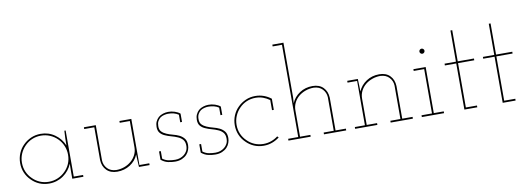

<svg xmlns="http://www.w3.org/2000/svg" viewBox="-59 -1111 4073 1480"><g transform="rotate(-10 1977.5 -371.0)"><path d="M497 0V-14H424V-375H414Q412 -346 411 -317.5Q410 -289 410 -260Q388 -314 339.5 -348.5Q291 -383 229 -383Q188 -383 153 -367.5Q118 -352 92 -326Q65 -300 50 -264Q35 -228 35 -188Q35 -147 50 -112Q65 -77 92 -51Q118 -24 153 -9Q188 6 229 6Q260 6 288.5 -3Q317 -12 341 -29Q364 -45 382 -67.5Q400 -90 411 -117Q411 -101 410.5 -85.5Q410 -70 410 -54V0ZM229 -369Q266 -369 299 -355Q332 -341 357 -316Q382 -291 396 -258Q410 -225 410 -188Q410 -150 396 -117.5Q382 -85 357 -61Q332 -36 299 -22Q266 -8 229 -8Q191 -8 158.5 -22Q126 -36 102 -61Q77 -85 63 -117.5Q49 -150 49 -188Q49 -225 63 -258Q77 -291 102 -316Q126 -341 158.5 -355Q191 -369 229 -369Z M927 -98 929 -53 932 0H1015V-14H938V-375H845V-361H924V-155Q924 -123 910 -95.5Q896 -68 873 -49Q850 -29 819.5 -18Q789 -7 755 -7Q711 -9 686.5 -35.5Q662 -62 660 -98V-375H567V-361H646V-105Q648 -55 678.5 -24Q709 7 762 7Q818 7 862.5 -21.5Q907 -50 927 -98Z M1306 -28Q1320 -43 1327 -62.5Q1334 -82 1334 -101Q1334 -134 1319 -152.5Q1304 -171 1282 -182Q1259 -193 1233 -199.5Q1207 -206 1184 -216Q1162 -225 1147 -240.5Q1132 -256 1133 -285Q1133 -307 1141.5 -322.5Q1150 -338 1163 -348Q1176 -357 1193 -361Q1210 -365 1223 -365Q1246 -365 1266.5 -360Q1287 -355 1305 -343V-284H1319V-349Q1311 -356 1300.5 -361.5Q1290 -367 1278 -371Q1261 -376 1251 -377.5Q1241 -379 1226 -379Q1207 -379 1186 -372.5Q1165 -366 1150 -353Q1136 -340 1127.5 -322Q1119 -304 1119 -280Q1119 -249 1134 -232Q1149 -215 1171 -206Q1193 -196 1219.5 -189Q1246 -182 1268 -172Q1290 -163 1305 -146Q1320 -129 1320 -98Q1320 -75 1311 -58Q1302 -41 1288 -30Q1273 -18 1255.5 -12Q1238 -6 1218 -6Q1193 -6 1167.5 -10.5Q1142 -15 1119 -32V-91H1105V-26Q1130 -5 1158.5 1.5Q1187 8 1215 8Q1245 8 1268 -2Q1291 -12 1306 -28Z M1621 -28Q1635 -43 1642 -62.5Q1649 -82 1649 -101Q1649 -134 1634 -152.5Q1619 -171 1597 -182Q1574 -193 1548 -199.5Q1522 -206 1499 -216Q1477 -225 1462 -240.5Q1447 -256 1448 -285Q1448 -307 1456.5 -322.5Q1465 -338 1478 -348Q1491 -357 1508 -361Q1525 -365 1538 -365Q1561 -365 1581.5 -360Q1602 -355 1620 -343V-284H1634V-349Q1626 -356 1615.5 -361.5Q1605 -367 1593 -371Q1576 -376 1566 -377.5Q1556 -379 1541 -379Q1522 -379 1501 -372.5Q1480 -366 1465 -353Q1451 -340 1442.5 -322Q1434 -304 1434 -280Q1434 -249 1449 -232Q1464 -215 1486 -206Q1508 -196 1534.5 -189Q1561 -182 1583 -172Q1605 -163 1620 -146Q1635 -129 1635 -98Q1635 -75 1626 -58Q1617 -41 1603 -30Q1588 -18 1570.5 -12Q1553 -6 1533 -6Q1508 -6 1482.5 -10.5Q1457 -15 1434 -32V-91H1420V-26Q1445 -5 1473.5 1.5Q1502 8 1530 8Q1560 8 1583 -2Q1606 -12 1621 -28Z M2032 -37 2022 -47Q1999 -29 1970 -18.5Q1941 -8 1909 -8Q1871 -8 1838.5 -22Q1806 -36 1782 -61Q1757 -85 1743 -117.5Q1729 -150 1729 -188Q1729 -225 1743 -258Q1757 -291 1782 -316Q1806 -341 1838.5 -355Q1871 -369 1909 -369Q1940 -369 1967.5 -359Q1995 -349 2018 -332V-253H2032V-340Q2007 -360 1975.5 -371.5Q1944 -383 1909 -383Q1868 -383 1833 -367.5Q1798 -352 1772 -326Q1745 -300 1730 -264Q1715 -228 1715 -188Q1715 -147 1730 -112Q1745 -77 1772 -51Q1798 -24 1833 -9Q1868 6 1909 6Q1944 6 1975 -5.5Q2006 -17 2032 -37Z M2276 0V-14H2195V-220Q2195 -252 2208.5 -279.5Q2222 -307 2246 -327Q2269 -346 2299.5 -357Q2330 -368 2364 -368Q2408 -366 2432.5 -339.5Q2457 -313 2459 -277V-14H2380V0H2554V-14H2473V-270Q2471 -320 2440.5 -351Q2410 -382 2357 -382Q2300 -382 2256 -353Q2212 -324 2192 -277L2195 -322V-750H2108V-736H2181V-14H2102V0Z M2798 0V-14H2717V-220Q2717 -252 2730.5 -279.5Q2744 -307 2768 -327Q2791 -346 2821.5 -357Q2852 -368 2886 -368Q2930 -366 2954.5 -339.5Q2979 -313 2981 -277V-14H2902V0H3076V-14H2995V-270Q2993 -320 2962.5 -351Q2932 -382 2879 -382Q2822 -382 2778 -353Q2734 -324 2714 -277Q2714 -290 2713.5 -299.5Q2713 -309 2713 -322L2711 -375H2628V-361H2703V-14H2624V0Z M3320 0V-14H3242V-375H3146V-361H3228V-14H3146V0ZM3255 -500Q3255 -508 3249 -514Q3243 -520 3235 -520Q3227 -520 3221 -514Q3215 -508 3215 -500Q3215 -492 3221 -486Q3227 -480 3235 -480Q3243 -480 3249 -486Q3255 -492 3255 -500Z M3580 0V-14H3493V-361H3620V-375H3493V-619H3479V-375H3390V-361H3479V0Z M3880 0V-14H3793V-361H3920V-375H3793V-619H3779V-375H3690V-361H3779V0Z"/></g></svg>

Font: Josefin Slab Thin Thin
Style: Regular
Weight: 250
Version: Version 2.000